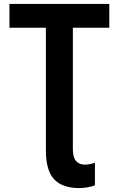

<svg xmlns="http://www.w3.org/2000/svg" viewBox="-20 -734 603 975"><path d="M382 221Q297 221 255 176.5Q213 132 213 30V-593H28V-714H535V-593H350V25Q350 65 366 83.5Q382 102 411 102Q426 102 439.5 99Q453 96 462 92V207Q448 213 426.5 217Q405 221 382 221Z"/></svg>

Font: Noto Sans Mono SemiCondensed
Style: Bold
Weight: 700
Width: 4
Designer: Monotype Design Team
Foundry: Monotype Imaging Inc.
Version: Version 2.014